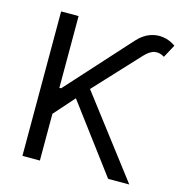

<svg xmlns="http://www.w3.org/2000/svg" viewBox="-108 -835 889 934"><g transform="rotate(15 336.0 -368.0)"><path d="M87.9 0V-727.5H175.8V-366.2H184.6L472.7 -684.6Q501.5 -715.8 534.4 -727.8Q567.4 -739.7 600.8 -734.6Q634.3 -729.5 663.1 -709L627.9 -643.6Q604.5 -658.7 580.1 -655Q555.7 -651.4 528.3 -622.1L321.3 -399.4L626 0H519.5L266.6 -337.9L175.8 -235.4V0Z"/></g></svg>

Font: Inter
Style: Regular
Weight: 400
Designer: Rasmus Andersson
Foundry: rsms
Version: Version 4.000;git-8c9346024